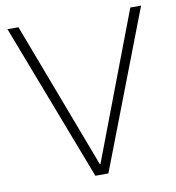

<svg xmlns="http://www.w3.org/2000/svg" viewBox="-79 -771 774 842"><g transform="rotate(-10 307.5 -350.0)"><path d="M278 0 10 -700H59L306 -47H309L557 -700H605L336 0Z"/></g></svg>

Font: DM Sans 36pt ExtraLight
Style: Regular
Weight: 250
Designer: Colophon Foundry, Jonny Pinhorn
Foundry: Colophon Foundry
Version: Version 4.004;gftools[0.9.30]